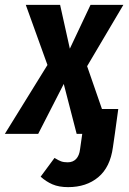

<svg xmlns="http://www.w3.org/2000/svg" viewBox="-64 -550 530 789"><path d="M355 -102H422L408 0L400 55Q389 137 340 178Q291 219 216 219Q178 219 151.5 207.5Q125 196 103 176L160 99Q176 109 187 113Q198 117 214 117Q236 117 249 103Q262 89 265 63L274 0H251L198 -205L93 0H-44L131 -283L42 -530H183L223 -350L308 -530H443L294 -278Z"/></svg>

Font: Fira Sans Extra Condensed SemiBold
Style: Italic
Weight: 600
Width: 3
Italic angle: -8°
Designer: Carrois Corporate & Edenspiekermann AG
Foundry: Carrois Corporate GbR & Edenspiekermann AG
Version: Version 4.203